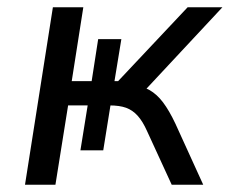

<svg xmlns="http://www.w3.org/2000/svg" viewBox="-20 -510 634 530"><path d="M49 0 126 -490H210L178 -286H233L251 -402H315L296 -286H306L498 -490H594L372 -252L345 -275Q372 -273 392.5 -261.5Q413 -250 430 -227.5Q447 -205 464 -169L541 0H454L386 -148Q374 -175 360 -190.5Q346 -206 328 -212.5Q310 -219 282 -219H272L287 -232L265 -95H202L222 -219H168L133 0Z"/></svg>

Font: Nunito Sans 10pt
Style: Italic
Weight: 400
Italic angle: -9°
Designer: Vernon Adams
Foundry: Vernon Adams
Version: Version 3.101;gftools[0.9.27]